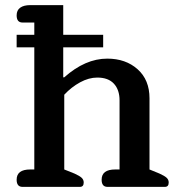

<svg xmlns="http://www.w3.org/2000/svg" viewBox="-20 -730 695 750"><path d="M68 0Q45 0 45 -28Q45 -68 98 -68H114V-545H45V-594H114V-642H68Q45 -642 45 -670Q45 -690 59 -700Q73 -710 98 -710H227V-594H383V-545H227V-428H231Q313 -501 399 -501Q471 -501 517.5 -459.5Q564 -418 564 -346V-68L603 -52Q623 -43 631 -35.5Q639 -28 639 -17Q639 0 624 0H400Q377 0 377 -28Q377 -68 430 -68H447V-338Q447 -379 425 -403Q403 -427 360 -427Q327 -427 293 -408.5Q259 -390 231 -360V-68L271 -52Q291 -43 299 -35.5Q307 -28 307 -17Q307 0 292 0Z"/></svg>

Font: Maitree Semibold
Style: Regular
Weight: 600
Designer: CadsonDemak Team
Foundry: CadsonDemak
Version: Version 1.010